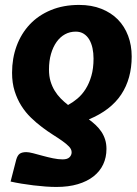

<svg xmlns="http://www.w3.org/2000/svg" viewBox="-20 -753 555 780"><path d="M46 -104.5Q51 -122 60.2 -128.5Q69.5 -135 87 -135Q97 -135 114.5 -130.5Q132 -126 152.8 -120.2Q173.5 -114.5 195 -110Q216.5 -105.5 234.5 -105.5Q253.5 -105.5 262.2 -114Q271 -122.5 271 -134.5Q271 -146.5 260.5 -157.5Q250 -168.5 233 -180.5Q216 -192.5 194.2 -206.2Q172.5 -220 150 -237Q127.5 -254 105.8 -275Q84 -296 67 -322.8Q50 -349.5 39.5 -382.8Q29 -416 29 -457.5Q29 -516 47.5 -566.2Q66 -616.5 101 -653.8Q136 -691 186.8 -712Q237.5 -733 301.5 -733Q352 -733 391.8 -717.2Q431.5 -701.5 458.8 -673.8Q486 -646 500.5 -607.5Q515 -569 515 -523.5Q515 -433.5 472.5 -369.2Q430 -305 341 -268Q356 -257 369 -244.8Q382 -232.5 391.8 -218Q401.5 -203.5 407 -186.2Q412.5 -169 412.5 -148Q412.5 -113.5 399.2 -85.2Q386 -57 360 -36.5Q334 -16 296.2 -4.8Q258.5 6.5 209 6.5Q189.5 6.5 165.2 4.8Q141 3 116 0Q91 -3 66.8 -7Q42.5 -11 23 -15.5ZM179 -470.5Q179 -444 185.2 -423Q191.5 -402 202 -384.8Q212.5 -367.5 226.5 -353.2Q240.5 -339 256.5 -326.5Q276 -337 294.8 -352.8Q313.5 -368.5 328 -391.5Q342.5 -414.5 351.2 -444.8Q360 -475 360 -515Q360 -537.5 355.8 -557.2Q351.5 -577 342.8 -592Q334 -607 320.2 -615.8Q306.5 -624.5 287.5 -624.5Q264 -624.5 244.2 -613.8Q224.5 -603 210 -582.8Q195.5 -562.5 187.2 -534Q179 -505.5 179 -470.5Z"/></svg>

Font: Lato Black
Style: Italic
Weight: 900
Italic angle: -7°
Designer: Lukasz Dziedzic
Foundry: tyPoland Lukasz Dziedzic
Version: Version 2.007; 2014-02-27